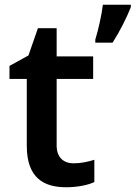

<svg xmlns="http://www.w3.org/2000/svg" viewBox="-20 -780 572 810"><path d="M532 -750V-760H414C409 -717 394 -651 382 -613V-600H455C487 -650 516 -709 532 -750ZM291 -91C249 -91 219 -115 219 -166V-447H373V-542H219V-661H140L100 -546L20 -502V-447H93V-165C93 -28 166 10 259 10C306 10 351 1 378 -12V-106C353 -98 322 -91 291 -91Z"/></svg>

Font: Noto Sans Telugu SemiBold
Style: Regular
Weight: 600
Designer: Jelle Bosma - Monotype Design Team
Foundry: Monotype Imaging Inc.
Version: Version 2.005